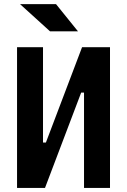

<svg xmlns="http://www.w3.org/2000/svg" viewBox="-20 -926 626 946"><path d="M64 0H201.7L379.9 -469.7H394V0H522V-693.4H384.3L206.1 -223.6H191.9V-693.4H64ZM226.6 -771.5H364.3L255.9 -905.8H78.6Z"/></svg>

Font: Cascadia Mono NF
Style: Bold
Weight: 700
Monospace: yes
Designer: Aaron Bell
Foundry: Saja Typeworks
Version: Version 2404.023